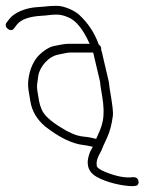

<svg xmlns="http://www.w3.org/2000/svg" viewBox="-36 -485 522 658"><path d="M438.7 136.5C437.1 126.8 431 122 420.3 122C395.3 125.7 364 120 326.5 105C304.6 96.2 294.3 88.2 295.5 81C293.4 68.7 298.4 52.7 310.5 33C314.3 23.1 320.9 8 330.4 -12.1C340 -32.2 346.8 -57.5 350.8 -88C352.2 -98 350 -120 344.4 -154L340.2 -179C339 -186.3 337.9 -195 336.9 -205L316 -294C314.7 -302 312.9 -308.7 310.7 -314C311 -316 310.9 -318.7 310.4 -322C309.8 -325.3 307.3 -328.7 302.7 -332C302.5 -333.3 301.9 -334.7 301 -336C287.2 -373.8 265.2 -406.6 235.1 -434.5C220.4 -448.1 184.7 -465 159.1 -465C129 -465 125.2 -462.4 93.3 -460.7C53.4 -458.7 13.2 -442.8 -4.8 -419L-13.8 -407C-24.7 -392.3 0.7 -372.3 11.6 -387L20.6 -399C34.5 -418 63.4 -428.7 107.2 -431C128.6 -432.1 138.9 -435 157.6 -435C170.9 -435 184.8 -431.7 199.2 -425C224.9 -414.4 248.9 -384.4 271.2 -335H198.2C184.3 -335 159.4 -329.2 147.5 -327C128.2 -323.4 101.3 -301.5 90.5 -288C68.3 -260.2 55.5 -213.1 61.9 -175L68.2 -137C73.6 -104.3 90.3 -76 118.3 -52C166.9 -14 210.2 7.2 248.5 11.8C258.3 12.9 269.5 15 282 18C279 24 275.9 29.7 272.8 35C265.9 53.3 263.3 67.7 265 78C266.5 95.9 276.5 110.2 295.2 121C329.3 140.9 386.2 153 419.5 153L427.3 152C435.5 152 440.1 144.8 438.7 136.5ZM306.9 -205C307.7 -195.7 308.9 -187 310.2 -179L314.4 -154C319.9 -120.8 320.6 -93.4 316.4 -71.9C311 -44 302.9 -30.7 293.5 -9C285.2 -11 285.2 -11 276.8 -13C271.3 -14.3 262.1 -15.7 249.2 -17C236.3 -18.3 223.7 -21.8 211.4 -27.5L193 -36L174.7 -47C138.3 -68.9 115.8 -89.4 107.4 -108.5C102.6 -119.5 99.5 -129.3 98 -138L92.1 -173.5C91.1 -179.8 90.6 -186.3 90.9 -193L95 -224.1C99.1 -254.7 129.6 -292 164.4 -298C170.7 -299.1 195.3 -305 203.2 -305H283.2C284.5 -301 285.6 -296.7 286.4 -292Z"/></svg>

Font: MewTooHand
Style: Lta
Weight: 400
Designer: Mew Too, Robert Jablonski
Version: Version 0.77